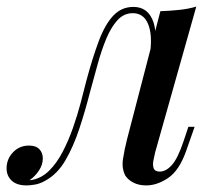

<svg xmlns="http://www.w3.org/2000/svg" viewBox="-84 -549 657 583"><path d="M387 -86Q385 -76 382 -62.5Q379 -49 382.5 -38.5Q386 -28 401 -28Q420 -28 438 -48Q456 -68 474 -122L488 -164H507L481 -90Q460 -31 426.5 -8.5Q393 14 360 14Q338 14 322 6Q306 -2 297 -15Q285 -37 289.5 -66.5Q294 -96 302 -127L403 -515Q432 -516 460.5 -519Q489 -522 512 -529ZM10 -2Q41 -7 64.5 -30Q88 -53 106 -87.5Q124 -122 137.5 -160.5Q151 -199 161 -237Q171 -275 178 -303Q197 -374 216 -424.5Q235 -475 260 -501.5Q285 -528 321 -528Q361 -528 378 -491.5Q395 -455 383 -397L372 -391Q379 -444 365.5 -476.5Q352 -509 319 -509Q292 -509 272.5 -487.5Q253 -466 238.5 -431Q224 -396 212.5 -354Q201 -312 190 -272Q175 -213 157 -158.5Q139 -104 114.5 -62Q90 -20 53 0Q37 9 22 11.5Q7 14 -3 14Q-33 14 -48.5 -0.5Q-64 -15 -64 -38Q-64 -66 -44.5 -86.5Q-25 -107 4 -107Q25 -107 35.5 -96Q46 -85 46 -68Q46 -49 34.5 -31.5Q23 -14 6 -2Q7 -2 8 -2Q9 -2 10 -2Z"/></svg>

Font: Playfair Display Medium
Style: Italic
Weight: 500
Italic angle: -14°
Designer: Claus Eggers Sørensen
Foundry: Claus Eggers Sørensen
Version: Version 1.203